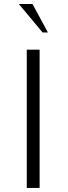

<svg xmlns="http://www.w3.org/2000/svg" viewBox="-20 -929 338 949"><path d="M216.8 -768.6H190.4L73.2 -909.2H140.6ZM112.3 -683.6H175.8V0H112.3Z"/></svg>

Font: Buda Light
Style: Regular
Weight: 300
Version: Version 1.003